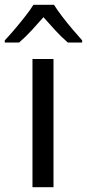

<svg xmlns="http://www.w3.org/2000/svg" viewBox="-55 -784 364 804"><path d="M169 0H81V-537H169ZM171 -764Q184 -743 205 -715.5Q226 -688 248.5 -661.5Q271 -635 289 -615V-606H229Q202 -629 176 -657.5Q150 -686 127 -712Q104 -686 78.5 -658Q53 -630 25 -606H-35V-615Q-16 -635 6.5 -661.5Q29 -688 50.5 -715.5Q72 -743 85 -764Z"/></svg>

Font: Noto Sans Hebrew Thin
Style: Regular
Weight: 400
Version: Version 3.001